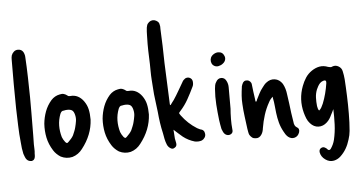

<svg xmlns="http://www.w3.org/2000/svg" viewBox="-61 -934 2314 1227"><g transform="rotate(-5 1096.0 -321.0)"><path d="M132 -95Q132 -81 133 -66Q134 -51 132 -35Q132 -31 132 -25.5Q132 -20 131 -14Q128 6 110 10Q90 11 78 -2Q71 -10 67.5 -20Q64 -30 60 -40Q56 -58 53.5 -76Q51 -94 50 -112Q44 -167 42.5 -222Q41 -277 39 -332Q38 -411 37.5 -489Q37 -567 38 -646Q38 -653 38.5 -659.5Q39 -666 41 -673Q46 -687 57 -696.5Q68 -706 83 -706Q114 -706 123 -673Q126 -664 126 -655Q130 -590 131.5 -525Q133 -460 134 -395Q134 -388 134 -362Q134 -336 134 -300.5Q134 -265 133.5 -226Q133 -187 133 -152.5Q133 -118 132 -95Z M507 -221Q502 -123 435 -38Q423 -22 407 -10.5Q391 1 371 7Q332 16 296 -2Q283 -10 271 -21.5Q259 -33 251 -46Q225 -87 216 -130.5Q207 -174 210 -220Q214 -261 228 -298.5Q242 -336 269 -367Q292 -392 324 -398Q339 -402 351 -398.5Q363 -395 374 -386Q377 -383 381 -382.5Q385 -382 390 -382Q417 -385 438.5 -374Q460 -363 476 -341Q494 -316 500.5 -287.5Q507 -259 507 -221ZM365 -296Q354 -296 342 -293Q332 -293 327 -288Q322 -283 318 -274Q304 -237 303.5 -200Q303 -163 314 -125Q320 -109 333 -92Q340 -85 343.5 -84.5Q347 -84 354 -91Q363 -100 371.5 -109.5Q380 -119 386 -130Q391 -142 396.5 -155Q402 -168 405 -181Q410 -200 413 -219.5Q416 -239 411 -259Q406 -280 396 -288Q386 -296 365 -296Z M881 -221Q876 -123 809 -38Q797 -22 781 -10.5Q765 1 745 7Q706 16 670 -2Q657 -10 645 -21.5Q633 -33 625 -46Q599 -87 590 -130.5Q581 -174 584 -220Q588 -261 602 -298.5Q616 -336 643 -367Q666 -392 698 -398Q713 -402 725 -398.5Q737 -395 748 -386Q751 -383 755 -382.5Q759 -382 764 -382Q791 -385 812.5 -374Q834 -363 850 -341Q868 -316 874.5 -287.5Q881 -259 881 -221ZM739 -296Q728 -296 716 -293Q706 -293 701 -288Q696 -283 692 -274Q678 -237 677.5 -200Q677 -163 688 -125Q694 -109 707 -92Q714 -85 717.5 -84.5Q721 -84 728 -91Q737 -100 745.5 -109.5Q754 -119 760 -130Q765 -142 770.5 -155Q776 -168 779 -181Q784 -200 787 -219.5Q790 -239 785 -259Q780 -280 770 -288Q760 -296 739 -296Z M1024 -268Q1030 -276 1035.5 -284Q1041 -292 1047 -299Q1065 -326 1081 -354Q1097 -382 1113 -409Q1116 -416 1121.5 -421Q1127 -426 1132 -430Q1148 -438 1162.5 -430.5Q1177 -423 1179 -406Q1181 -386 1174 -373Q1155 -333 1134 -295.5Q1113 -258 1084 -226Q1074 -215 1074 -212.5Q1074 -210 1083 -197Q1103 -170 1127 -147.5Q1151 -125 1180 -107Q1185 -105 1189 -102.5Q1193 -100 1198 -98Q1226 -93 1228 -67Q1230 -54 1222.5 -42.5Q1215 -31 1204 -26Q1193 -22 1181.5 -21.5Q1170 -21 1159 -23Q1117 -35 1084 -61Q1070 -72 1056.5 -85Q1043 -98 1029 -110Q1030 -96 1031 -82Q1032 -68 1033 -53Q1035 -46 1036 -38Q1037 -30 1039 -23Q1042 -3 1027 5Q1013 16 997 4Q984 -5 978 -20Q971 -37 967 -56Q963 -75 960 -94Q952 -128 947 -162.5Q942 -197 939 -232Q935 -270 929.5 -308.5Q924 -347 922 -385Q920 -413 918 -441Q916 -469 916 -497Q916 -540 914 -583.5Q912 -627 912 -670Q913 -697 913 -723Q913 -749 916 -775Q918 -783 919.5 -789Q921 -795 925 -800Q942 -822 967 -818Q980 -815 989.5 -806.5Q999 -798 1000 -784Q1002 -778 1002 -772.5Q1002 -767 1002 -760Q1005 -705 1006.5 -650Q1008 -595 1009 -539Q1011 -473 1014.5 -406.5Q1018 -340 1020 -274Q1020 -269 1024 -268Z M1364 -494Q1335 -481 1314 -502Q1307 -510 1305 -523Q1303 -536 1308 -548Q1314 -561 1328 -569.5Q1342 -578 1356 -578Q1385 -578 1395 -551Q1400 -539 1396.5 -526.5Q1393 -514 1382 -505Q1378 -501 1373.5 -498.5Q1369 -496 1364 -494ZM1404 -79Q1408 -58 1391 -49Q1373 -40 1355 -53Q1347 -60 1343 -69Q1339 -78 1335 -88Q1332 -102 1329.5 -117Q1327 -132 1325 -146Q1319 -196 1315.5 -246.5Q1312 -297 1316 -347Q1317 -358 1319 -369.5Q1321 -381 1328 -391Q1333 -401 1341.5 -407Q1350 -413 1362 -413Q1385 -412 1395 -389Q1404 -371 1404 -350V-212Q1403 -200 1402 -183Q1401 -166 1401 -146Q1401 -130 1401.5 -113Q1402 -96 1404 -79Z M1679 -265Q1661 -249 1653 -232Q1632 -195 1619 -154Q1606 -113 1599 -70Q1598 -60 1595 -50Q1592 -40 1587 -32Q1572 -7 1547 -10Q1534 -10 1525 -17Q1516 -24 1509 -35Q1505 -44 1503.5 -54Q1502 -64 1500 -74Q1495 -114 1489.5 -154.5Q1484 -195 1482 -235Q1480 -262 1482 -289Q1484 -316 1488 -343Q1488 -348 1490 -352.5Q1492 -357 1493 -361Q1502 -386 1526 -383Q1536 -382 1544 -374Q1552 -366 1553 -355Q1556 -331 1558.5 -308Q1561 -285 1565 -262Q1566 -258 1566 -252.5Q1566 -247 1569 -242Q1574 -244 1575 -247.5Q1576 -251 1577 -254Q1587 -274 1597 -293.5Q1607 -313 1620 -329Q1626 -337 1632 -344.5Q1638 -352 1646 -358Q1672 -379 1702 -374.5Q1732 -370 1751 -341Q1760 -325 1765 -307.5Q1770 -290 1772 -272Q1777 -242 1780.5 -211.5Q1784 -181 1788 -151Q1790 -133 1793.5 -115.5Q1797 -98 1799 -80Q1801 -73 1804 -68Q1807 -63 1814 -58Q1835 -47 1827 -23Q1818 2 1796 8Q1774 14 1754 -2Q1745 -10 1739 -19Q1733 -28 1728 -38Q1712 -67 1704 -97Q1696 -127 1692 -160Q1689 -183 1687 -207Q1685 -231 1680 -254Q1680 -256 1679.5 -258.5Q1679 -261 1679 -265Z M2058 -152Q2054 -143 2049.5 -134Q2045 -125 2040 -116Q2035 -104 2027 -92Q2019 -80 2009 -71Q1984 -48 1954 -49Q1924 -50 1901 -76Q1888 -90 1880.5 -108.5Q1873 -127 1868 -146Q1845 -233 1877 -317Q1887 -344 1902.5 -368Q1918 -392 1943 -409Q1968 -426 1994 -430.5Q2020 -435 2048 -424Q2056 -422 2062.5 -421Q2069 -420 2076 -424Q2096 -432 2115.5 -420.5Q2135 -409 2139 -388Q2145 -362 2147 -336Q2149 -310 2150 -284Q2153 -228 2154 -171.5Q2155 -115 2153 -59Q2152 -32 2149.5 -4.5Q2147 23 2138 50Q2129 81 2113.5 107.5Q2098 134 2075 155Q2057 171 2034 176Q2005 182 1978.5 163Q1952 144 1947 115Q1945 97 1958 89Q1963 86 1969.5 85Q1976 84 1983 88Q1989 91 1993 94.5Q1997 98 2001 103Q2010 110 2019 100Q2038 73 2045 43Q2056 -4 2058 -53.5Q2060 -103 2058 -152ZM1967 -151Q1977 -159 1982.5 -169.5Q1988 -180 1994 -193Q2006 -223 2014.5 -255.5Q2023 -288 2028 -322Q2031 -345 2009 -338Q1997 -334 1988 -325Q1980 -316 1975 -307Q1970 -298 1965 -287Q1955 -262 1954 -235Q1953 -208 1956 -181Q1958 -173 1959.5 -165.5Q1961 -158 1967 -151Z"/></g></svg>

Font: Delicious Handrawn
Style: Regular
Weight: 400
Designer: Agung Rohmat
Foundry: Agung Rohmat
Version: Version 1.002; ttfautohint (v1.8.4.7-5d5b);gftools[0.9.27]